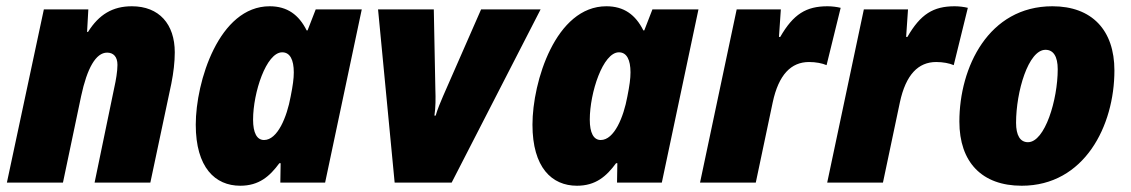

<svg xmlns="http://www.w3.org/2000/svg" viewBox="-20 -583 3610 613"><path d="M2 0H181L239 -276C258 -365 286 -415 322 -415C342 -415 355 -402 355 -376C355 -355 350 -326 345 -304L282 0H460L527 -316C534 -351 538 -385 538 -416C538 -506 488 -563 401 -563C340 -563 296 -537 261 -481H258L262 -553H120Z M747 10C807 10 841 -20 872 -62H876L875 0H1018L1135 -553H988L962 -486H959C934 -536 897 -563 841 -563C679 -563 605 -322 605 -185C605 -48 667 10 747 10ZM823 -136C800 -136 788 -159 788 -201C788 -287 830 -416 881 -416C906 -416 918 -392 918 -352C918 -332 915 -310 908 -275C896 -209 866 -136 823 -136Z M1240 0H1422L1706 -553H1516L1395 -277C1387 -259 1376 -232 1371 -214H1367C1371 -240 1371 -269 1370 -297L1365 -553H1187Z M1822 10C1882 10 1916 -20 1947 -62H1951L1950 0H2093L2210 -553H2063L2037 -486H2034C2009 -536 1972 -563 1916 -563C1754 -563 1680 -322 1680 -185C1680 -48 1742 10 1822 10ZM1898 -136C1875 -136 1863 -159 1863 -201C1863 -287 1905 -416 1956 -416C1981 -416 1993 -392 1993 -352C1993 -332 1990 -310 1983 -275C1971 -209 1941 -136 1898 -136Z M2215 0H2393L2447 -256C2466 -345 2506 -385 2563 -385C2585 -385 2605 -381 2619 -375L2664 -558C2652 -561 2636 -563 2622 -563C2554 -563 2513 -538 2471 -465H2467L2473 -553H2332Z M2621 0H2799L2853 -256C2872 -345 2912 -385 2969 -385C2991 -385 3011 -381 3025 -375L3070 -558C3058 -561 3042 -563 3028 -563C2960 -563 2919 -538 2877 -465H2873L2879 -553H2738Z M3242 10C3442 10 3538 -181 3538 -358C3538 -487 3466 -563 3340 -563C3136 -563 3043 -368 3043 -195C3043 -65 3115 10 3242 10ZM3262 -129C3237 -129 3224 -151 3224 -191C3224 -290 3263 -424 3318 -424C3343 -424 3357 -403 3357 -362C3357 -264 3316 -129 3262 -129Z"/></svg>

Font: Noto Sans SemiCondensed Black
Style: Italic
Weight: 900
Width: 4
Italic angle: -12°
Designer: Monotype Design Team
Foundry: Monotype Imaging Inc.
Version: Version 2.013